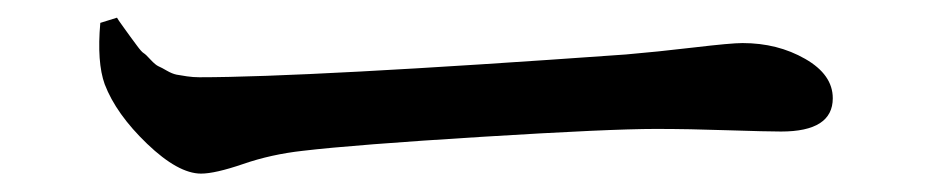

<svg xmlns="http://www.w3.org/2000/svg" viewBox="-20 -465 1040 214"><path d="M91.8 -439.5 110.4 -445.3Q111.3 -443.4 117.7 -434.6Q124 -425.8 125.5 -423.8Q127 -421.9 132.3 -414.6Q137.7 -407.2 140.1 -405.8Q142.6 -404.3 147.9 -398.4Q153.3 -392.6 156.7 -391.1Q160.2 -389.6 166 -386.2Q171.9 -382.8 176.8 -381.8Q181.6 -380.9 188.5 -379.9Q195.3 -378.9 202.1 -378.9Q322.3 -378.9 677.7 -404.3Q711.9 -407.2 753.4 -412.1Q794.9 -417 807.6 -417Q846.7 -417 877.4 -399.4Q908.2 -381.8 908.2 -355.5Q908.2 -318.4 850.6 -318.4Q835 -318.4 791.5 -319.8Q748 -321.3 710.9 -321.3Q659.2 -321.3 517.1 -312.5Q375 -303.7 317.4 -296.9Q282.2 -293 251 -282.2Q219.7 -271.5 204.1 -271.5Q178.7 -271.5 144 -304.7Q109.4 -337.9 96.7 -371.1Q87.9 -395.5 91.8 -439.5Z"/></svg>

Font: GenYoMin TW TTF SemiBold
Style: Regular
Weight: 600
Version: Version 1.300